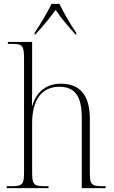

<svg xmlns="http://www.w3.org/2000/svg" viewBox="-20 -978 594 998"><path d="M160 -808V-798H163C204 -843 238 -882 269 -927C298 -883 334 -842 373 -798H376V-808C348 -848 310 -913 289 -958H248C226 -913 188 -848 160 -808ZM15 0H232V-10H220C154 -10 147 -17 147 -87V-338C147 -461 199 -527 288 -527C372 -527 405 -475 405 -365V0H529V-10H517C453 -10 447 -18 447 -86V-361C447 -486 393 -543 296 -543C226 -543 169 -504 148 -428H146C147 -469 147 -480 147 -499V-760H21V-750H40C97 -750 105 -742 105 -672V-87C105 -17 98 -10 32 -10H15Z"/></svg>

Font: Noto Serif Display SemiCondensed ExtraLight
Style: Regular
Weight: 200
Width: 4
Designer: Monotype Design Team
Foundry: Monotype Imaging Inc.
Version: Version 2.009